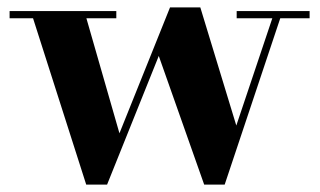

<svg xmlns="http://www.w3.org/2000/svg" viewBox="-20 -490 867 520"><path d="M818.5 -460V-440.5H739L588.5 10H533L410 -338.5L270 10H213.5L69.5 -440.5H6V-460H295V-440.5H214L303.5 -129L440.5 -470H522.5L620 -150L717.5 -440.5H621V-460Z"/></svg>

Font: Bodoni Moda
Style: Bold
Weight: 700
Designer: Owen Earl
Foundry: indestructible type
Version: Version 2.005